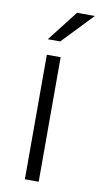

<svg xmlns="http://www.w3.org/2000/svg" viewBox="-84 -762 419 802"><g transform="rotate(10 125.5 -361.5)"><path d="M140.6 0H82V-528.3H140.6ZM175.8 -722.7H251.5L127.4 -592.8H74.7Z"/></g></svg>

Font: Roboto Web
Style: Light
Weight: 300
Designer: Google
Version: Version 1.200310; 2013